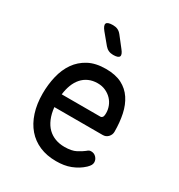

<svg xmlns="http://www.w3.org/2000/svg" viewBox="-186 -909 972 1043"><g transform="rotate(30 300.0 -387.5)"><path d="M459 -132Q478 -132 490.5 -118.5Q503 -105 503 -88Q503 -79 498.5 -70.5Q494 -62 482 -50Q466 -35 448 -24Q430 -13 409.5 -5Q389 3 366.5 6.5Q344 10 319 10Q261 10 215.5 -9.5Q170 -29 138.5 -65.5Q107 -102 90 -154.5Q73 -207 73 -272Q73 -329 85.5 -381.5Q98 -434 125.5 -473.5Q153 -513 197 -536.5Q241 -560 305 -560Q365 -560 405 -539.5Q445 -519 469.5 -482Q494 -445 504.5 -395.5Q515 -346 515 -287Q515 -269 502 -254.5Q489 -240 468 -240H165Q169 -200 182 -169.5Q195 -139 215 -119.5Q235 -100 261.5 -90Q288 -80 320 -80Q365 -80 391.5 -94Q418 -108 433 -120Q441 -127 446 -129.5Q451 -132 459 -132ZM409 -320Q414 -320 419.5 -326Q425 -332 425 -353Q425 -374 417 -395Q409 -416 393.5 -432.5Q378 -449 355.5 -459.5Q333 -470 305 -470Q274 -470 249.5 -459Q225 -448 207.5 -428Q190 -408 179.5 -380.5Q169 -353 165 -320ZM194 -733Q173 -759 179 -772Q185 -785 219 -785Q236 -785 249 -779Q262 -773 273 -759L323 -695Q343 -670 337 -657.5Q331 -645 299 -645Q283 -645 270 -651Q257 -657 247 -669Z"/></g></svg>

Font: Maple Mono
Style: Regular
Weight: 400
Monospace: yes
Designer: subframe7536
Version: Version 7.300